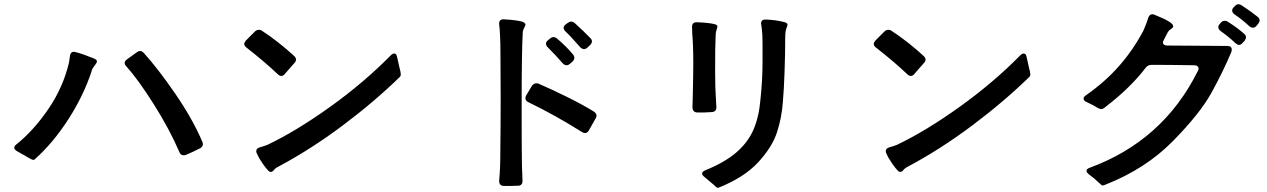

<svg xmlns="http://www.w3.org/2000/svg" viewBox="-20 -858 6040 915"><path d="M855 -118Q841 -118 835 -133Q788 -242 714 -359.5Q640 -477 582 -542Q574 -550 574 -558Q574 -567 585 -575L632 -609Q640 -615 648 -615Q656 -615 665 -606Q733 -531 815.5 -411Q898 -291 944 -183Q947 -177 947 -171Q947 -159 933 -151Q896 -132 866 -120Q862 -118 855 -118ZM101 -115 62 -137Q48 -145 48 -154Q48 -162 57 -169Q141 -236 211.5 -340Q282 -444 309 -561Q311 -571 313 -589Q316 -616 339 -610Q372 -602 421 -582Q423 -581 429 -578.5Q435 -576 438.5 -573Q442 -570 442 -565Q442 -560 435 -551Q432 -546 427 -540Q422 -534 420 -529Q417 -524 416 -517Q378 -402 306 -290Q234 -178 146 -99Q141 -94 131.5 -98Q122 -102 101 -115Z M1320 -496Q1312 -496 1303 -505Q1242 -563 1155 -631Q1144 -639 1144 -649Q1144 -655 1152 -665L1195 -708Q1203 -716 1214 -716Q1223 -716 1229 -711Q1265 -688 1308 -654Q1351 -620 1382 -591Q1391 -582 1391 -574Q1391 -568 1386 -561L1357 -528L1337 -505Q1330 -496 1320 -496ZM1265 -40 1260 -43Q1249 -54 1232 -78Q1215 -102 1204 -127Q1201 -133 1201 -137Q1201 -152 1222 -157Q1231 -159 1255 -168Q1393 -234 1553.5 -349Q1714 -464 1843 -595Q1851 -603 1859 -603Q1870 -603 1873 -584L1883 -539Q1890 -513 1890 -505Q1890 -497 1888 -495Q1886 -493 1886 -492Q1764 -373 1612.5 -259.5Q1461 -146 1305 -63Q1292 -57 1283 -45Q1278 -40 1273 -39Q1268 -38 1265 -40Z M2359 1Q2362 -33 2363 -60.5Q2364 -88 2364 -97Q2366 -265 2366 -390L2365 -594Q2365 -656 2363 -689Q2361 -729 2359 -740Q2356 -767 2381 -766Q2387 -766 2414.5 -763.5Q2442 -761 2460 -757Q2484 -752 2484 -740Q2484 -736 2477.5 -724Q2471 -712 2471 -700Q2466 -603 2466 -360Q2466 -162 2467 -98Q2467 -70 2470 1Q2471 13 2465.5 20Q2460 27 2450 27Q2404 29 2381 28Q2357 27 2359 1ZM2763 -624Q2754 -624 2745 -633Q2698 -687 2676 -707Q2666 -717 2666 -725Q2666 -734 2675 -741Q2678 -744 2681 -745.5Q2684 -747 2686 -749Q2694 -755 2702 -755Q2711 -755 2719 -748Q2758 -713 2793 -677Q2801 -669 2801 -661Q2801 -652 2792 -643L2779 -631Q2772 -624 2763 -624ZM2680 -547Q2670 -547 2661 -557Q2632 -591 2590 -633Q2582 -641 2582 -650Q2582 -659 2591 -666L2601 -674Q2608 -681 2618 -681Q2627 -681 2635 -674Q2680 -636 2711 -598Q2717 -591 2717 -582Q2717 -573 2708 -564L2695 -553Q2688 -547 2680 -547ZM2768 -224Q2761 -224 2753 -229Q2628 -308 2498 -371Q2484 -377 2484 -390Q2484 -397 2488 -404L2515 -449Q2524 -461 2536 -461Q2543 -461 2547 -459Q2608 -433 2683.5 -395.5Q2759 -358 2809 -327Q2823 -318 2823 -307Q2823 -304 2821 -298Q2812 -281 2786 -236Q2779 -224 2768 -224Z M3383 24Q3352 -3 3338 -14Q3326 -23 3326 -31Q3326 -40 3340 -46Q3434 -84 3489 -131.5Q3544 -179 3570.5 -239.5Q3597 -300 3604 -384Q3614 -476 3614 -566V-626Q3614 -674 3613 -692Q3612 -713 3608 -739L3607 -746Q3607 -765 3628 -765Q3681 -763 3720 -752Q3733 -748 3733 -740Q3733 -737 3729.5 -728Q3726 -719 3724 -709Q3722 -697 3722 -674Q3722 -606 3719 -518.5Q3716 -431 3711 -374Q3706 -299 3683 -228Q3660 -157 3593 -84.5Q3526 -12 3403 37Q3400 38 3394.5 34.5Q3389 31 3383 24ZM3280 -348Q3281 -357 3281 -378Q3284 -504 3284 -556Q3284 -601 3282.5 -639Q3281 -677 3279 -697L3278 -730Q3278 -752 3300 -752Q3360 -750 3389 -742Q3399 -738 3399 -732Q3399 -729 3395.5 -718Q3392 -707 3391 -698Q3390 -689 3390 -673Q3388 -641 3388 -516Q3388 -443 3392 -381L3394 -349Q3395 -338 3389 -331Q3383 -324 3373 -324Q3335 -321 3303 -322Q3280 -323 3280 -348Z M4320 -496Q4312 -496 4303 -505Q4242 -563 4155 -631Q4144 -639 4144 -649Q4144 -655 4152 -665L4195 -708Q4203 -716 4214 -716Q4223 -716 4229 -711Q4265 -688 4308 -654Q4351 -620 4382 -591Q4391 -582 4391 -574Q4391 -568 4386 -561L4357 -528L4337 -505Q4330 -496 4320 -496ZM4265 -40 4260 -43Q4249 -54 4232 -78Q4215 -102 4204 -127Q4201 -133 4201 -137Q4201 -152 4222 -157Q4231 -159 4255 -168Q4393 -234 4553.5 -349Q4714 -464 4843 -595Q4851 -603 4859 -603Q4870 -603 4873 -584L4883 -539Q4890 -513 4890 -505Q4890 -497 4888 -495Q4886 -493 4886 -492Q4764 -373 4612.5 -259.5Q4461 -146 4305 -63Q4292 -57 4283 -45Q4278 -40 4273 -39Q4268 -38 4265 -40Z M5882 -838Q5889 -838 5898 -832Q5945 -801 5972 -779Q5983 -771 5983 -761Q5983 -754 5977 -746L5968 -735Q5961 -726 5951 -726Q5942 -726 5934 -733Q5897 -767 5864 -789Q5852 -797 5852 -808Q5852 -816 5859 -823L5865 -829Q5873 -838 5882 -838ZM5850 -624Q5850 -615 5848 -610Q5809 -517 5754 -417Q5699 -317 5569 -185Q5439 -53 5248 22Q5239 26 5234 26Q5230 26 5214.5 10.5Q5199 -5 5171 -26Q5158 -35 5158 -44Q5158 -53 5172 -58Q5523 -187 5688 -519Q5692 -524 5692 -531Q5692 -538 5686.5 -542.5Q5681 -547 5671 -547Q5553 -549 5468 -549Q5450 -549 5439 -534Q5367 -440 5254 -353Q5251 -350 5243 -344Q5235 -338 5229 -338Q5219 -338 5201 -350Q5196 -353 5186.5 -358Q5177 -363 5160 -371Q5144 -377 5144 -388Q5144 -396 5154 -403Q5247 -468 5314 -544.5Q5381 -621 5429 -712Q5447 -754 5452 -773Q5458 -790 5471 -790Q5477 -790 5481 -788Q5570 -753 5571 -734Q5571 -727 5565 -723Q5559 -719 5554 -715Q5549 -711 5544 -702L5527 -669Q5522 -661 5522 -656Q5522 -649 5527.5 -645Q5533 -641 5543 -641L5829 -639Q5840 -639 5845 -634.5Q5850 -630 5850 -624ZM5817 -759Q5826 -759 5832 -754Q5879 -724 5909 -697Q5918 -690 5918 -680Q5918 -674 5911 -663L5902 -654Q5894 -644 5885 -644Q5878 -644 5868 -652Q5838 -681 5797 -710Q5786 -719 5786 -728Q5786 -737 5793 -744L5799 -751Q5807 -759 5817 -759Z"/></svg>

Font: Shippori Gochic B2 Bold
Style: Regular
Weight: 700
Designer: FONTDASU
Foundry: FONTDASU / Google Inc. / but / Adobe
Version: Version 1.130